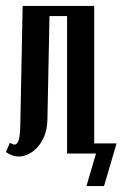

<svg xmlns="http://www.w3.org/2000/svg" viewBox="-20 -515 411 644"><path d="M13 -36Q18 -34 21.5 -32Q25 -30 28 -30Q37 -30 42 -43Q47 -56 48 -91L56 -495H296V0H205V-461H146L139 -112Q138 -82 129 -59.5Q120 -37 106 -21.5Q92 -6 75 2Q58 10 43 10Q21 10 0 -5ZM270 109 302 0H289V-34H371L329 109Z"/></svg>

Font: Moniqa ExtBd Cond Paragraph
Style: Regular
Weight: 800
Width: 3
Designer: Rajesh Rajput
Foundry: Rajesh Rajput
Version: Version 1.000